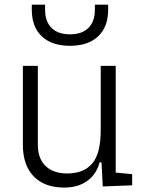

<svg xmlns="http://www.w3.org/2000/svg" viewBox="-20 -803 626 832"><path d="M258.3 9.8Q172.9 9.8 126 -38.8Q79.1 -87.4 79.1 -175.8V-517.6H144V-175.8Q144 -115.7 177.7 -83.5Q211.4 -51.3 271.5 -51.3Q342.8 -51.3 379.6 -94.5Q416.5 -137.7 416.5 -239.3V-517.6H481.4V-55.2L552.7 -48.3V0L425.3 4.9L419.9 -99.6H411.6Q397.9 -47.4 357.7 -18.8Q317.4 9.8 258.3 9.8ZM283.2 -604.5Q204.6 -604.5 161.1 -645.5Q117.7 -686.5 117.7 -761.7V-782.7H175.3V-761.7Q175.3 -710 203.4 -682.1Q231.4 -654.3 283.2 -654.3Q335.4 -654.3 363.3 -682.1Q391.1 -710 391.1 -761.7V-782.7H448.7V-761.7Q448.7 -686.5 405.3 -645.5Q361.8 -604.5 283.2 -604.5Z"/></svg>

Font: Cascadia Mono PL Light
Style: Regular
Weight: 300
Monospace: yes
Designer: Aaron Bell
Foundry: Saja Typeworks
Version: Version 2404.023; ttfautohint (v1.8.4)